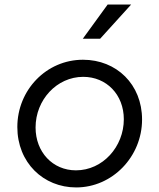

<svg xmlns="http://www.w3.org/2000/svg" viewBox="-20 -810 698 842"><path d="M419 -640 555 -790H452L343 -640ZM314 12C473 12 603 -123 603 -286C603 -440 491 -548 344 -548C183 -548 56 -415 56 -253C56 -97 170 12 314 12ZM313 -63C211 -63 136 -143 136 -251C136 -372 229 -473 345 -473C447 -473 523 -395 523 -287C523 -167 431 -63 313 -63Z"/></svg>

Font: Plus Jakarta Sans
Style: Italic
Weight: 400
Italic angle: -8°
Designer: Gumpita Rahayu
Foundry: Tokotype
Version: Version 2.071;gftools[0.9.30]